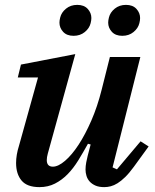

<svg xmlns="http://www.w3.org/2000/svg" viewBox="-20 -756 636 788"><path d="M142 12Q91 12 68.5 -15Q46 -42 46 -87Q46 -120 58 -158L136 -438H53L66 -491L289 -534L176 -125Q172 -110 172 -99Q172 -72 197 -72Q219 -72 247 -96Q275 -120 302.5 -162Q330 -204 355 -261.5Q380 -319 397 -387L431 -522H556L442 -69L460 -61L557 -176L590 -155L529 -71Q510 -45 493.5 -29Q477 -13 462.5 -4Q448 5 434.5 8.5Q421 12 408 12Q386 12 371.5 5.5Q357 -1 348 -11Q339 -21 335 -34Q331 -47 331 -60Q331 -74 334 -90Q337 -106 340 -117L352 -163L341 -166Q321 -130 301 -97.5Q281 -65 257.5 -41Q234 -17 205.5 -2.5Q177 12 142 12ZM282 -609Q254 -609 239 -625.5Q224 -642 224 -663Q224 -672 227 -684Q232 -705 251 -720.5Q270 -736 297 -736Q325 -736 340 -719.5Q355 -703 355 -682Q355 -673 352 -661Q347 -640 328 -624.5Q309 -609 282 -609ZM482 -609Q454 -609 439 -625.5Q424 -642 424 -663Q424 -672 427 -684Q432 -705 451 -720.5Q470 -736 497 -736Q525 -736 540 -719.5Q555 -703 555 -682Q555 -673 552 -661Q547 -640 528 -624.5Q509 -609 482 -609Z"/></svg>

Font: IBM Plex Serif SemiBold
Style: Italic
Weight: 600
Italic angle: -14°
Designer: Mike Abbink, Paul van der Laan, Pieter van Rosmalen
Foundry: Bold Monday
Version: Version 2.5